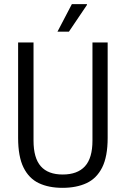

<svg xmlns="http://www.w3.org/2000/svg" viewBox="-20 -890 604 922"><path d="M280 12Q214 12 166.5 -10.5Q119 -33 93 -85.5Q67 -138 67 -228V-686H141V-215Q141 -131 176 -91.5Q211 -52 281 -52Q352 -52 388 -91.5Q424 -131 424 -215V-686H497V-228Q497 -138 470.5 -85.5Q444 -33 395.5 -10.5Q347 12 280 12ZM256 -738 325 -870H397L398 -867L311 -738Z"/></svg>

Font: Archivo Condensed Light
Style: Regular
Weight: 300
Width: 3
Designer: Hector Gatti
Foundry: Omnibus-Type
Version: Version 2.001